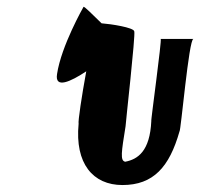

<svg xmlns="http://www.w3.org/2000/svg" viewBox="-20 -858 587 552"><path d="M144 -645C137 -602 183 -623 228 -653C215 -582 204 -509 206 -502C195 -388 247 -326 332 -326C421 -326 467 -378 496 -480C500 -480 523 -746 536 -746H442C446 -746 413 -508 415 -510C411 -423 376 -400 340 -393C325 -396 329 -420 341 -495C341 -503 370 -758 366 -768C364 -779 299 -789 272 -791C246 -816 221 -842 220 -838C220 -838 156 -726 144 -645Z"/></svg>

Font: Ampere
Style: SCUltCndIta
Weight: 400
Version: Version 1